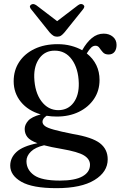

<svg xmlns="http://www.w3.org/2000/svg" viewBox="-20 -704 612 976"><path d="M350 -23Q448.5 -6.5 488 24Q527.5 54.5 527.5 106Q527.5 170 460.2 211.2Q393 252.5 267 252.5Q145 252.5 88.5 220Q32 187.5 32 138Q32 98 63.8 68.5Q95.5 39 170.5 24Q132.5 10 119 -7.5Q105.5 -25 105.5 -48.5Q105.5 -70 123 -90Q140.5 -110 187 -122.5Q123 -141 86.2 -186Q49.5 -231 49.5 -291Q49.5 -346.5 77.5 -389Q105.5 -431.5 155.8 -455.5Q206 -479.5 273 -479.5Q309.5 -479.5 341 -471.2Q372.5 -463 398 -448.5V-449Q420.5 -489 447.5 -511Q474.5 -533 507 -533Q535 -533 553.8 -517.2Q572.5 -501.5 572.5 -475.5Q572.5 -453.5 562 -440.2Q551.5 -427 532 -427Q513 -427 503 -438.2Q493 -449.5 485.5 -460.5Q478 -471.5 465.5 -471.5Q452.5 -471.5 442.5 -461.2Q432.5 -451 421 -432.5Q486 -380.5 486 -297.5Q486 -243 457.8 -201Q429.5 -159 380.5 -135.2Q331.5 -111.5 269 -111.5Q242 -111.5 217 -115.5Q196 -101.5 196 -85Q196 -73 208.2 -63.5Q220.5 -54 253.8 -44.8Q287 -35.5 350 -23ZM257.5 -446.5Q209 -446.5 180.8 -408.5Q152.5 -370.5 154 -311Q156.5 -235 190.5 -189.5Q224.5 -144 277 -144Q326 -144.5 354 -182.2Q382 -220 380.5 -281.5Q378.5 -355.5 345.5 -401.2Q312.5 -447 257.5 -446.5ZM114.5 115Q114.5 159 153 186.5Q191.5 214 284.5 214Q361 214 399.2 192.5Q437.5 171 437.5 133.5Q437.5 105 407.2 86.2Q377 67.5 293 53Q239.5 44 204 34.5Q160 44.5 137.2 66.5Q114.5 88.5 114.5 115ZM307.5 -539Q298.5 -528.5 290.5 -523Q282.5 -517.5 270.5 -517.5Q259 -517.5 250.5 -523Q242 -528.5 232.5 -539L139 -656Q126 -671 137 -679.5Q148.5 -688.5 165 -677L270.5 -596.5L376 -677Q392 -689 403.5 -679.5Q414.5 -671 401.5 -656Z"/></svg>

Font: Fraunces 9pt
Style: Regular
Weight: 400
Version: Version 1.000;[b76b70a41]